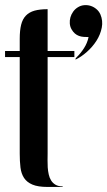

<svg xmlns="http://www.w3.org/2000/svg" viewBox="-20 -740 425 760"><path d="M168.5 -131.8Q168.5 -120.1 168.2 -106Q168 -91.8 168.9 -77.4Q169.9 -63 172.9 -49.6Q175.8 -36.1 182.4 -25.6Q189 -15.1 199.7 -8.8Q210.4 -2.4 226.6 -2.4Q228.5 -2.4 228.5 -1Q228.5 0 226.6 0H168.5Q130.4 0 108.4 -9.3Q86.4 -18.6 75.2 -35.6Q64 -52.7 61 -77.1Q58.1 -101.6 58.1 -131.8V-514.2H0V-538.1H58.1V-586.9Q58.1 -619.6 63.7 -642.1Q69.3 -664.6 82.5 -678.2Q95.7 -691.9 116.7 -697.8Q137.7 -703.6 168.5 -703.6V-538.1H274.4V-514.2H168.5ZM283.2 -513.2Q299.3 -528.8 312.5 -549.3Q325.7 -569.8 330.6 -593.3Q320.3 -593.3 310.8 -594Q301.3 -594.7 292.5 -597.9Q283.7 -601.1 276.4 -607.4Q269 -613.8 263.2 -624Q257.3 -634.3 256.3 -647Q255.4 -659.7 258.8 -671.6Q262.2 -683.6 269.8 -694.1Q277.3 -704.6 288.6 -711.4Q299.8 -718.3 313 -719.5Q326.2 -720.7 338.6 -716.8Q351.1 -712.9 361.3 -704.3Q371.6 -695.8 377.4 -683.1Q388.2 -657.7 382.8 -630.4Q377.4 -603 361.8 -578.6Q346.2 -554.2 323.7 -534.4Q301.3 -514.6 278.8 -503.9Q278.8 -507.8 279.3 -508.5Q279.8 -509.3 283.2 -513.2Z"/></svg>

Font: Unique
Style: Regular
Weight: 400
Designer: Anna Pocius (aka Artmaker)
Foundry: Anna Pocius
Version: Version 1.000 2013 initial release